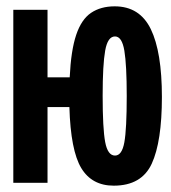

<svg xmlns="http://www.w3.org/2000/svg" viewBox="-20 -577 540 606"><path d="M22 0V-546H130V-333H200Q204 -418 220.5 -467Q237 -516 267.5 -536.5Q298 -557 342 -557Q421 -557 456 -485Q491 -413 491 -271Q491 -130 459 -60.5Q427 9 339 9Q270 9 236.5 -46.5Q203 -102 199 -239H130V0ZM343 -86Q365 -86 372.5 -128Q380 -170 380 -274Q380 -372 372.5 -417Q365 -462 343 -462Q320 -462 312 -417.5Q304 -373 304 -275Q304 -171 312 -128.5Q320 -86 343 -86Z"/></svg>

Font: Noto Sans Mono ExtraCondensed
Style: Bold
Weight: 700
Width: 2
Designer: Monotype Design Team
Foundry: Monotype Imaging Inc.
Version: Version 2.014